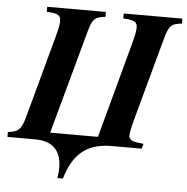

<svg xmlns="http://www.w3.org/2000/svg" viewBox="-90 -725 939 965"><g transform="rotate(5 379.0 -242.5)"><path d="M791 -669H495V-644C552 -641 566 -632 566 -604C566 -588 563 -568 549 -517L420 -40H179L322 -562C341 -633 356 -638 405 -644V-669H109V-644C166 -641 180 -632 180 -604C180 -588 177 -568 163 -517L51 -105C34 -42 16 -30 -33 -25V0H106C190 0 240 40 240 133C240 147 238 169 235 184H263C296 71 357 0 492 0H644L651 -25L619 -29C592 -32 577 -42 577 -62C577 -74 583 -104 591 -133L708 -562C727 -633 742 -638 791 -644Z"/></g></svg>

Font: STIXGeneral
Style: Bold Italic
Weight: 700
Italic angle: -16.33°
Designer: MicroPress Inc., with final additions and corrections provided by Coen Hoffman, Elsevier (retired)
Version: Version 1.1.0